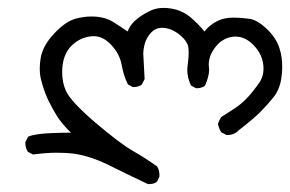

<svg xmlns="http://www.w3.org/2000/svg" viewBox="-20 -241 727 481"><path d="M62.5 146Q96.7 141.6 120.8 141.6Q145 141.6 162.1 143.6Q204.6 148.9 253.4 173.1Q302.2 197.3 350.6 220.2Q352.1 220.2 354.2 220.2Q356.4 220.2 359.9 219.7Q367.7 218.8 373.5 213.9L379.4 201.2Q379.4 199.7 379.4 196Q379.4 192.4 378.2 186.8Q377 181.2 373.5 175.8Q343.8 154.8 312.3 136.7Q280.8 118.7 219.2 66.4Q157.7 13.7 145.5 -12.7Q135.7 -34.2 135.7 -60.1Q135.7 -104 160.2 -127.4Q180.7 -147 207.5 -149.9Q210.9 -150.4 213.9 -150.4Q237.8 -150.4 257.3 -129.9Q279.3 -107.4 284.7 -79.1Q289.1 -52.7 300.3 -29.8L312.5 -22.9Q314 -22.9 314.9 -22.9Q327.1 -22.9 335.4 -29.3L342.3 -43Q341.3 -67.9 340.1 -84Q338.9 -100.1 338.9 -107.2Q338.9 -114.3 341.3 -126Q345.7 -146.5 359.4 -160.2Q370.6 -171.4 385.7 -171.4Q409.7 -171.4 433.1 -151.4Q448.7 -137.7 451.7 -124Q452.6 -117.7 452.6 -107.2Q452.6 -96.7 450.9 -84.5Q449.2 -72.3 449.2 -65.9Q449.2 -45.9 458.5 -26.9L470.7 -20Q472.2 -20 475.3 -20Q478.5 -20 483.9 -21.5Q489.3 -22.9 493.7 -26.4Q503.9 -49.8 503.9 -66.4Q503.9 -70.3 503.4 -73.7Q502.9 -77.1 502.9 -79.3Q502.9 -81.5 503.2 -84.5Q503.4 -87.4 504.4 -92Q505.4 -96.7 506.8 -101.1Q510.7 -110.8 516.1 -118.4Q521.5 -126 527.6 -132.1Q533.7 -138.2 542.5 -142.6Q555.7 -149.4 569.8 -149.4Q593.8 -149.4 614.3 -128.9Q640.1 -103 640.1 -69.3Q640.1 -47.9 628.4 -32.2Q610.4 -6.8 595.9 7.6Q581.5 22 566.2 31.7Q550.8 41.5 534.2 52.2Q528.8 60.5 525.9 69.3Q528.8 82 534.2 90.3L547.4 97.2Q548.8 97.2 550.8 97.2Q566.9 97.2 579.1 84.5Q615.7 56.2 632.6 39.1Q649.4 22 665 2.9Q683.1 -19.5 686 -55.2Q687 -64.5 687 -73.2Q687 -98.6 680.7 -118.2Q672.9 -145 648.9 -168Q625 -190.9 605.5 -193.8Q584.5 -196.8 563.5 -196.8Q543 -196.8 527.1 -189.5Q511.2 -182.1 500 -170.9L495.6 -166L492.2 -162.1Q475.6 -182.6 455.6 -199Q435.5 -215.3 408.2 -219.7Q398.9 -221.2 390.1 -221.2Q373.5 -221.2 360.4 -215.8Q340.3 -207 324.2 -194.3Q308.1 -181.6 301.8 -167L299.8 -162.1Q279.8 -175.8 262.7 -186.5Q240.7 -199.7 209 -199.7Q189.9 -199.7 169.9 -194.3Q144 -187.5 115 -156.2Q85.9 -125 81.5 -93.3Q79.6 -80.6 79.6 -69.3Q79.6 -50.8 84.5 -35.2Q91.8 -8.3 102.1 12.5Q112.3 33.2 122.8 49.8Q133.3 66.4 150.4 84L157.7 91.3Q101.6 91.8 79.6 94.7Q57.6 97.7 50.3 101.6L43.5 115.2Q43.5 116.2 43.5 117.2Q43.5 129.4 49.8 139.2Z"/></svg>

Font: Bakudai
Style: Light
Weight: 300
Version: Version 1.48